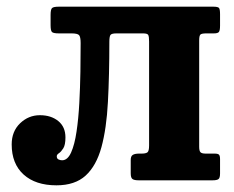

<svg xmlns="http://www.w3.org/2000/svg" viewBox="-20 -540 702 575"><path d="M15 -107.5Q15 -146.5 40.2 -170.8Q65.5 -195 99.5 -195Q133 -195 154.5 -177.5Q176 -160 176 -128.5Q176 -106 169.5 -95.8Q163 -85.5 156.5 -81.2Q150 -77 150 -72Q150 -65 155.2 -62.5Q160.5 -60 166 -60Q182.5 -60 193 -83.5Q203.5 -107 209.2 -145.8Q215 -184.5 217.5 -231.2Q220 -278 220.8 -325Q221.5 -372 221.5 -411Q221.5 -429.5 216.8 -434.8Q212 -440 194 -440H156.5Q140.5 -440 136 -443.8Q131.5 -447.5 131.5 -464.5V-495.5Q131.5 -512 136 -516Q140.5 -520 156.5 -520H618.5Q633 -520 636 -516Q639 -512 639 -497.5V-463Q639 -448.5 635.5 -444.2Q632 -440 620.5 -440H598Q584.5 -440 580.5 -436.8Q576.5 -433.5 576.5 -419V-100.5Q576.5 -88 580.5 -84Q584.5 -80 596 -80H623Q632.5 -80 635.8 -76.8Q639 -73.5 639 -63.5V-20.5Q639 -7.5 634.5 -3.8Q630 0 616.5 0H395.5Q382 0 376.8 -3.8Q371.5 -7.5 371.5 -21V-61Q371.5 -72.5 377.8 -76.2Q384 -80 396.5 -80H404Q416 -80 421.2 -83.5Q426.5 -87 426.5 -104.5V-415.5Q426.5 -430.5 424 -435.2Q421.5 -440 408.5 -440H328.5Q313.5 -440 310.5 -434.8Q307.5 -429.5 307.5 -415Q307.5 -314.5 303.2 -234.8Q299 -155 283.8 -99.2Q268.5 -43.5 236.5 -14.2Q204.5 15 149 15Q86.5 15 50.8 -17.2Q15 -49.5 15 -107.5Z"/></svg>

Font: Besley* Narrow
Style: Bold
Weight: 700
Width: 4
Designer: Owen Earl
Foundry: indestructible type*
Version: Version 3.000; ttfautohint (v1.8.3)